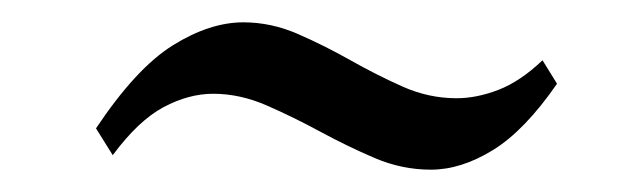

<svg xmlns="http://www.w3.org/2000/svg" viewBox="-20 -437 564 172"><path d="M66 -322Q102 -376 135 -396.5Q168 -417 198 -417Q223 -417 247 -406.5Q271 -396 294 -383Q317 -370 340.5 -359.5Q364 -349 389 -349Q407 -349 426.5 -356.5Q446 -364 466 -383L479 -362Q450 -320 421.5 -302.5Q393 -285 366 -285Q340 -285 315.5 -295.5Q291 -306 267 -319Q243 -332 219 -342.5Q195 -353 171 -353Q149 -353 126.5 -341Q104 -329 81 -298Z"/></svg>

Font: PTSerifItalic
Style: Italic
Weight: 400
Italic angle: -12°
Designer: A.Korolkova, O.Umpeleva, V.Yefimov
Foundry: ParaType Ltd
Version: Version 1.000W OFL